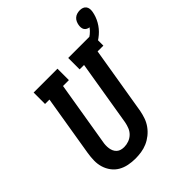

<svg xmlns="http://www.w3.org/2000/svg" viewBox="-243 -1044 1201 1201"><g transform="rotate(-45 358.0 -443.5)"><path d="M255 8Q225 8 195 2Q165 -4 140 -18.5Q115 -33 97.5 -56.5Q80 -80 71.5 -108Q63 -136 63.5 -166.5Q64 -197 69 -228L136 -634H97V-735H308V-634H256L186 -212Q183 -198 182.5 -183.5Q182 -169 184 -155.5Q186 -142 191.5 -130Q197 -118 207 -109Q217 -100 230 -96.5Q243 -93 257 -93Q278 -93 298.5 -100.5Q319 -108 334.5 -123Q350 -138 358 -158Q366 -178 370 -199L442 -634H403V-735H613V-634H562L487 -182Q482 -156 473 -130Q464 -104 447.5 -81Q431 -58 408.5 -40Q386 -22 360.5 -11Q335 0 308 4Q281 8 255 8ZM502 -634 485 -693Q506 -697 526 -704Q546 -711 565.5 -720.5Q585 -730 602.5 -744Q620 -758 633 -776Q623 -777 614 -782Q605 -787 600 -795Q595 -803 594 -813.5Q593 -824 595 -835Q597 -847 602.5 -859Q608 -871 618 -879.5Q628 -888 640.5 -891.5Q653 -895 665 -895Q678 -895 689 -891Q700 -887 707 -878Q714 -869 715.5 -857Q717 -845 715 -833Q709 -796 689.5 -761.5Q670 -727 640 -701.5Q610 -676 574.5 -660Q539 -644 502 -634Z"/></g></svg>

Font: Iosevka Curly Slab Extended
Style: Bold Italic
Weight: 700
Width: 7
Italic angle: -9°
Monospace: yes
Designer: Belleve Invis
Foundry: Belleve Invis
Version: Version 11.0.0; ttfautohint (v1.8.3)